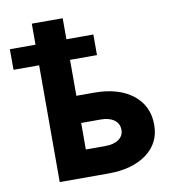

<svg xmlns="http://www.w3.org/2000/svg" viewBox="-81 -793 763 863"><g transform="rotate(-10 300.0 -361.5)"><path d="M122 0V-533H5V-627H122V-723H263V-627H386V-533H263V-369H344Q455 -369 520 -318Q585 -267 585 -180Q585 -97 519.5 -48.5Q454 0 344 0ZM263 -124H353Q391 -124 413.5 -140Q436 -156 436 -183Q436 -212 413.5 -228.5Q391 -245 353 -245H263Z"/></g></svg>

Font: Geist Mono Black
Style: Regular
Weight: 900
Monospace: yes
Designer: Basement.studio, Andrés Briganti, Mateo Zaragoza
Foundry: Basement.studio, Vercel, Andrés Briganti, Guido Ferreyra, Mateo Zaragoza
Version: Version 1.500; ttfautohint (v1.8.4.7-5d5b)